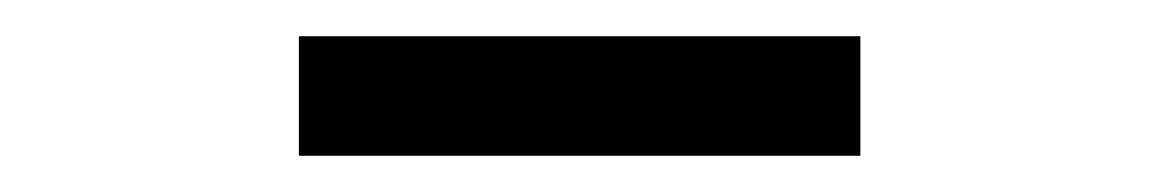

<svg xmlns="http://www.w3.org/2000/svg" viewBox="-20 -760 640 106"><path d="M145 -674H455V-740H145Z"/></svg>

Font: JetBrains Mono Light
Style: Regular
Weight: 336
Monospace: yes
Designer: Philipp Nurullin, Konstantin Bulenkov
Foundry: JetBrains
Version: Version 2.305